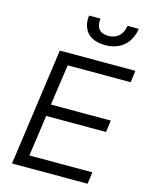

<svg xmlns="http://www.w3.org/2000/svg" viewBox="-143 -1089 921 1178"><g transform="rotate(15 317.5 -499.5)"><path d="M414 -849C515 -849 576 -911 588 -999H517C509 -942 473 -909 418 -909C363 -909 344 -941 344 -979C344 -986 344 -992 345 -999H273C272 -990 271 -982 271 -974C271 -955 275 -935 284 -916C300 -877 346 -849 414 -849ZM531 0 541 -75H141L178 -336H558L568 -411H188L225 -670H625L635 -745H155L51 0Z"/></g></svg>

Font: Plus Jakarta Sans
Style: Italic
Weight: 400
Italic angle: -8°
Designer: Gumpita Rahayu
Foundry: Tokotype
Version: Version 2.071;gftools[0.9.30]